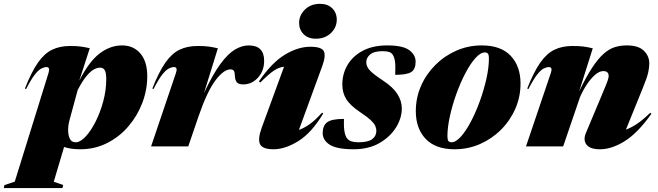

<svg xmlns="http://www.w3.org/2000/svg" viewBox="-112 -764 3434 1002"><path d="M217.5 201.5 214 217.5H-92L-89 202L-35 184L141 -382.5Q151 -414 131 -414Q119 -414 104 -406.5Q89 -399 69.8 -374.8Q50.5 -350.5 24 -299L18 -302Q52 -388.5 85.8 -436.8Q119.5 -485 160 -504.5Q200.5 -524 253.5 -524Q286 -524 306.5 -521.5Q327 -519 356.5 -512.5L301.5 -342.5Q353 -443.5 408.2 -485.2Q463.5 -527 525 -527Q584.5 -527 620.5 -485Q656.5 -443 656.5 -366Q656.5 -295 630.8 -227.2Q605 -159.5 558.2 -104.8Q511.5 -50 447.2 -17.5Q383 15 306.5 15Q257 15 222.5 3L168.5 184.5ZM251 -138Q243.5 -110.5 243.5 -85Q243.5 -59.5 252.2 -40.5Q261 -21.5 282.5 -21.5Q307 -21.5 334.8 -51.2Q362.5 -81 387 -129.5Q411.5 -178 427 -236Q442.5 -294 442.5 -350.5Q442.5 -383.5 435 -397.2Q427.5 -411 410 -411Q397 -411 380 -402.8Q363 -394.5 341.5 -369.5Q320 -344.5 293.5 -294.5Z M806 -382.5Q817 -414 796 -414Q784 -414 769 -406.5Q754 -399 734.8 -374.8Q715.5 -350.5 689 -299L683 -302Q717 -388.5 750.8 -436.8Q784.5 -485 825 -504.5Q865.5 -524 918.5 -524Q952.5 -524 973.5 -521.5Q994.5 -519 1025 -512L952.5 -278Q998.5 -376.5 1038.5 -430.5Q1078.5 -484.5 1114.8 -505.8Q1151 -527 1186 -527Q1266.5 -527 1266.5 -446.5Q1266.5 -394.5 1234.5 -359Q1202.5 -323.5 1157 -323.5Q1134 -323.5 1124.5 -334Q1115 -344.5 1114 -366Q1113.5 -387.5 1108.2 -394.8Q1103 -402 1091 -402Q1055.5 -402 1012 -344Q968.5 -286 924 -156.5L870.5 0H676.5Z M1449 -644Q1449 -684.5 1479.5 -714.2Q1510 -744 1558.5 -744Q1598.5 -744 1622 -720.5Q1645.5 -697 1645.5 -661.5Q1645.5 -621 1615 -591.5Q1584.5 -562 1536 -562Q1496 -562 1472.5 -585.5Q1449 -609 1449 -644ZM1254 -98 1370.5 -416Q1342 -412.5 1315.5 -394.2Q1289 -376 1246.5 -333.5L1239 -339Q1306 -437 1374.5 -478.5Q1443 -520 1507.5 -520Q1566 -520 1577.8 -497Q1589.5 -474 1570.5 -421L1448 -86Q1474 -95 1503.8 -115.8Q1533.5 -136.5 1568.5 -176L1575 -172Q1514.5 -71 1445.5 -28Q1376.5 15 1315.5 15Q1258.5 15 1245.2 -11.2Q1232 -37.5 1254 -98Z M1683 -143.5Q1680 -69 1698 -43.5Q1707 -31 1722 -26.2Q1737 -21.5 1759 -21.5Q1808 -21.5 1830 -37.5Q1852 -53.5 1852 -81Q1852 -95 1845.8 -108.2Q1839.5 -121.5 1821.8 -138Q1804 -154.5 1768.5 -178Q1715.5 -213.5 1695 -246.8Q1674.5 -280 1674.5 -322.5Q1674.5 -379 1701.8 -425.2Q1729 -471.5 1781.5 -499.2Q1834 -527 1908.5 -527Q1990.5 -527 2023.8 -502.2Q2057 -477.5 2057 -442Q2057 -403 2034.5 -388.2Q2012 -373.5 1950.5 -373.5Q1952.5 -419.5 1949.5 -441.5Q1946.5 -463.5 1939 -476Q1931.5 -489 1918 -493Q1904.5 -497 1884.5 -497Q1840.5 -497 1820 -480Q1799.5 -463 1799.5 -439Q1799.5 -417.5 1817 -397.8Q1834.5 -378 1887 -343.5Q1939.5 -309 1962.2 -272.8Q1985 -236.5 1985 -198.5Q1985 -147.5 1954.5 -98.5Q1924 -49.5 1867.8 -17.2Q1811.5 15 1733.5 15Q1647.5 15 1609.8 -8.2Q1572 -31.5 1572 -70Q1572 -108 1595.2 -125.8Q1618.5 -143.5 1683 -143.5Z M2402 -527Q2502 -527 2553.2 -472.8Q2604.5 -418.5 2604.5 -328Q2604.5 -258.5 2577.5 -196.8Q2550.5 -135 2502.8 -87.2Q2455 -39.5 2392.8 -12.2Q2330.5 15 2260.5 15Q2161 15 2109.5 -39.2Q2058 -93.5 2058 -184Q2058 -253.5 2085 -315.2Q2112 -377 2159.8 -424.8Q2207.5 -472.5 2269.8 -499.8Q2332 -527 2402 -527ZM2244 -21.5Q2267 -21.5 2293.8 -51.5Q2320.5 -81.5 2346.2 -130.8Q2372 -180 2393 -238.5Q2414 -297 2426.8 -354.8Q2439.5 -412.5 2439.5 -459Q2439.5 -478 2434.2 -484.2Q2429 -490.5 2418.5 -490.5Q2395.5 -490.5 2368.8 -460.5Q2342 -430.5 2316.2 -381.2Q2290.5 -332 2269.5 -273.5Q2248.5 -215 2235.8 -157.2Q2223 -99.5 2223 -53Q2223 -34.5 2228.2 -28Q2233.5 -21.5 2244 -21.5Z M2645.5 -299 2639.5 -302Q2673.5 -388.5 2707.2 -436.8Q2741 -485 2781.5 -504.5Q2822 -524 2875 -524Q2909 -524 2930 -521.5Q2951 -519 2981.5 -512L2911 -288.5Q2947.5 -364 2978.5 -411Q3009.5 -458 3038 -483.2Q3066.5 -508.5 3096 -517.8Q3125.5 -527 3159 -527Q3220 -527 3248.2 -499.2Q3276.5 -471.5 3276.5 -432.5Q3276.5 -412.5 3270.8 -385.8Q3265 -359 3243 -305.5L3154.5 -87.5Q3180 -96.5 3211 -116.8Q3242 -137 3281.5 -175.5L3287.5 -170Q3216.5 -70 3148.5 -27.5Q3080.5 15 3019.5 15Q2967 15 2948.8 -9.2Q2930.5 -33.5 2945.5 -69.5L3033 -278Q3053 -325.5 3058.8 -342.2Q3064.5 -359 3064.5 -367Q3064.5 -393 3036.5 -393Q3016 -393 2993.5 -373.5Q2971 -354 2950.5 -323Q2930 -292 2915 -257.5L2827 0H2633L2762.5 -382.5Q2773.5 -414 2752.5 -414Q2740.5 -414 2725.5 -406.5Q2710.5 -399 2691.2 -374.8Q2672 -350.5 2645.5 -299Z"/></svg>

Font: Newsreader Display ExtraBold
Style: Italic
Weight: 800
Italic angle: -17°
Designer: Hugues Gentile
Foundry: Production Type
Version: Version 1.001